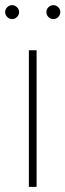

<svg xmlns="http://www.w3.org/2000/svg" viewBox="-23 -725 254 745"><path d="M119 0H89V-530H119ZM24 -651Q13 -651 5 -659Q-3 -667 -3 -678Q-3 -689 5 -697Q13 -705 24 -705Q35 -705 43 -697Q51 -689 51 -678Q51 -667 43 -659Q35 -651 24 -651ZM184 -651Q173 -651 165 -659Q157 -667 157 -678Q157 -689 165 -697Q173 -705 184 -705Q195 -705 203 -697Q211 -689 211 -678Q211 -667 203 -659Q195 -651 184 -651Z"/></svg>

Font: Roundo Variable
Style: Regular
Weight: 200
Designer: Shiva Nallaperumal
Foundry: Indian Type Foundry
Version: Version 2.000